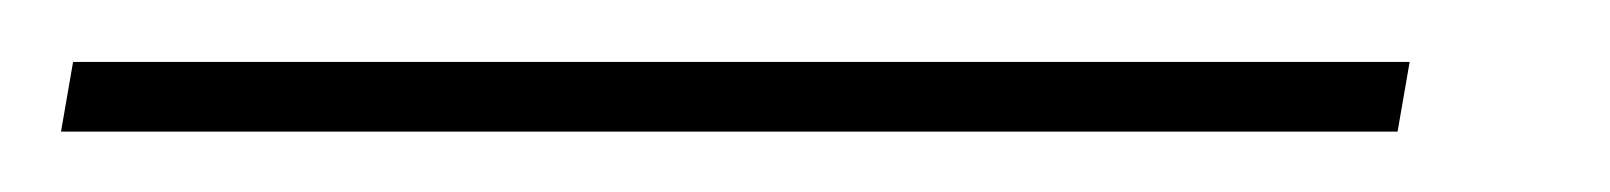

<svg xmlns="http://www.w3.org/2000/svg" viewBox="-68 -20 520 62"><path d="M387.2 0 383.3 22.5H-48.3L-44.4 0Z"/></svg>

Font: Inter 16pt Thin
Style: Italic
Weight: 250
Italic angle: -9.3988°
Version: Version 4.001;git-66647c0bb